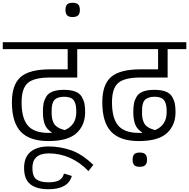

<svg xmlns="http://www.w3.org/2000/svg" viewBox="-30 -1035 1366 1387"><path d="M585 -225Q585 -262 580 -286.5Q575 -311 560.5 -336Q546 -361 514 -373.5Q482 -386 432 -386Q382 -386 350 -373.5Q318 -361 303.5 -336Q289 -311 284.5 -286.5Q280 -262 280 -225Q280 -172 293.5 -136.5Q307 -101 347 -76Q338 -75 320 -75Q217 -75 171.5 -127.5Q126 -180 126 -296Q126 -398 172 -436.5Q218 -475 332 -475H528V-730H-10V-680H459V-534H331Q183 -534 119.5 -479Q56 -424 56 -296Q56 -151 120 -83.5Q184 -16 320 -16Q460 -16 522.5 -73Q585 -130 585 -225ZM343 -225Q343 -246 344 -259.5Q345 -273 350 -289Q355 -305 364 -314Q373 -323 390 -329.5Q407 -336 431 -336Q462 -336 481 -327.5Q500 -319 508 -301.5Q516 -284 518.5 -268Q521 -252 521 -225Q521 -130 437 -95Q405 -104 385 -117Q365 -130 356.5 -149Q348 -168 345.5 -184Q343 -200 343 -225ZM528 -680H663V-730H528Z M432 219Q423 255 395 268.5Q367 282 320 282Q262 282 233 260.5Q204 239 204 178Q204 75 320 73Q485 73 609 201L644 156Q562 77 482.5 50Q403 23 320 23Q238 23 191 61.5Q144 100 144 178Q144 261 189.5 296.5Q235 332 320 332Q462 332 489 236Z M494 -912Q522 -912 534.5 -924Q547 -936 547 -963Q547 -991 534.5 -1003Q522 -1015 494 -1015Q467 -1015 455 -1003Q443 -991 443 -963Q443 -936 455 -924Q467 -912 494 -912Z M1238 -225Q1238 -262 1233 -286.5Q1228 -311 1213.5 -336Q1199 -361 1167 -373.5Q1135 -386 1085 -386Q1035 -386 1003 -373.5Q971 -361 956.5 -336Q942 -311 937.5 -286.5Q933 -262 933 -225Q933 -172 946.5 -136.5Q960 -101 1000 -76Q991 -75 973 -75Q870 -75 824.5 -127.5Q779 -180 779 -296Q779 -398 825 -436.5Q871 -475 985 -475H1181V-680H1316V-730H643V-680H1112V-534H984Q836 -534 772.5 -479Q709 -424 709 -296Q709 -151 773 -83.5Q837 -16 973 -16Q1113 -16 1175.5 -73Q1238 -130 1238 -225ZM996 -225Q996 -246 997 -259.5Q998 -273 1003 -289Q1008 -305 1017 -314Q1026 -323 1043 -329.5Q1060 -336 1084 -336Q1115 -336 1134 -327.5Q1153 -319 1161 -301.5Q1169 -284 1171.5 -268Q1174 -252 1174 -225Q1174 -130 1090 -95Q1058 -104 1038 -117Q1018 -130 1009.5 -149Q1001 -168 998.5 -184Q996 -200 996 -225ZM979 170Q1007 170 1019.5 158Q1032 146 1032 119Q1032 91 1019.5 79Q1007 67 979 67Q952 67 940 79Q928 91 928 119Q928 146 940 158Q952 170 979 170Z"/></svg>

Font: Glegoo
Style: Regular
Weight: 400
Version: Version 2.0.1; ttfautohint (v0.9) -r 48 -G 60